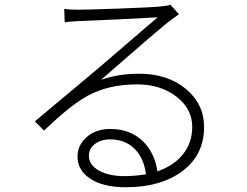

<svg xmlns="http://www.w3.org/2000/svg" viewBox="-20 -759 1040 810"><path d="M398 -39Q440 -16 504 -16Q551 -16 596 -24Q587 -91 549 -130Q509 -171 444 -171Q406 -171 380.5 -151.5Q355 -132 355 -102Q355 -63 398 -39ZM127 -247Q177 -289 298 -390Q379 -458 404 -479Q449 -517 610 -656Q636 -678 645 -686Q470 -676 310 -670Q272 -668 253 -665L251 -721Q280 -718 310 -718Q351 -718 485 -723Q624 -728 659 -732Q685 -734 699 -739L735 -699Q730 -695 717 -686Q695 -670 687 -664Q660 -643 530 -530Q440 -451 406 -422Q479 -448 566 -448Q687 -448 764 -384Q841 -320 841 -223Q841 -105 748 -36Q657 31 510 31Q413 31 358 -7Q307 -42 307 -99Q307 -146 345 -180Q384 -215 445 -215Q532 -215 586 -160Q633 -112 644 -36Q713 -60 751 -107Q791 -156 791 -224Q791 -300 724 -351.5Q657 -403 558 -403Q438 -403 350 -355Q279 -317 166 -208Z"/></svg>

Font: Source Han Sans Light
Style: Regular
Weight: 300
Designer: Ryoko NISHIZUKA Ë•øÂ°öÊ∂ºÂ≠ê (kana & ideographs); Paul D. Hunt (Latin, Greek & Cyrillic); Wenlong ZHANG Âº†ÊñáÈæô (bopom
Foundry: Adobe Systems Incorporated
Version: Version 1.004;PS 1.004;hotconv 1.0.82;makeotf.lib2.5.63406; 